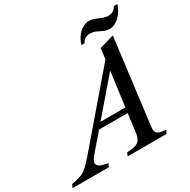

<svg xmlns="http://www.w3.org/2000/svg" viewBox="-332 -1150 1325 1341"><g transform="rotate(-30 331.0 -479.0)"><path d="M179 -26.5 167 0H-126L-114 -26.5Q-69 -33.5 -40.2 -44.5Q-11.5 -55.5 14 -77.8Q39.5 -100 74 -140.5L523 -664.5L533 -749.5L651 -783.5L564 -93Q559.5 -59.5 574.8 -45Q590 -30.5 644.5 -26.5L632 0H318L330 -26.5Q394 -28 418.5 -45.5Q443 -63 449.5 -107L470 -262H239L132.5 -138.5Q111 -113 102.5 -99.2Q94 -85.5 94 -74Q94 -57.5 113.2 -45.5Q132.5 -33.5 179 -26.5ZM275 -304H475.5L512.5 -580.5ZM656.5 -833.5Q631 -833.5 609 -843.8Q587 -854 565.5 -864.2Q544 -874.5 519 -874.5Q471 -874.5 453 -834.5H427.5Q442.5 -887 478.5 -920.8Q514.5 -954.5 555.5 -954.5Q580.5 -954.5 603.2 -945.2Q626 -936 648.5 -926.8Q671 -917.5 694.5 -917.5Q738.5 -917.5 759.5 -957.5H788.5Q770.5 -903 733.8 -868.2Q697 -833.5 656.5 -833.5Z"/></g></svg>

Font: Libre Caslon Text Medium Italic
Style: Regular
Weight: 500
Italic angle: -22.583°
Designer: Pablo Impallari, Rodrigo Fuenzalida, Katja Schimmel
Foundry: Pablo Impallari, Rodrigo Fuenzalida
Version: Version 2.000